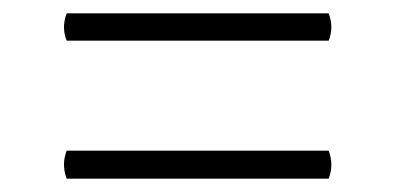

<svg xmlns="http://www.w3.org/2000/svg" viewBox="-20 -493 593 288"><path d="M80 -473H473Q481 -452 473 -432H80Q72 -452 80 -473ZM80 -267H473Q481 -246 473 -225H80Q72 -246 80 -267Z"/></svg>

Font: Arima Light
Style: Regular
Weight: 300
Designer: Joana Correia and Natanael Gama
Foundry: NDISCOVER
Version: Version 1.101;gftools[0.9.23]